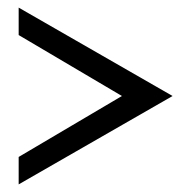

<svg xmlns="http://www.w3.org/2000/svg" viewBox="-20 -534 501 504"><path d="M29 -50 433 -282 29 -514V-442L300 -282L29 -122Z"/></svg>

Font: Charger Pro
Style: Nar
Weight: 400
Designer: Jasper
Foundry: Cannot Into Space Fonts
Version: Version 1.09